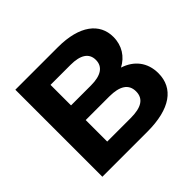

<svg xmlns="http://www.w3.org/2000/svg" viewBox="-164 -896 1092 1092"><g transform="rotate(-45 382.5 -350.0)"><path d="M597 -364C654 -394 690 -448 690 -518C690 -627 600 -700 425 -700H83V0H445C629 0 725 -70 725 -191C725 -279 675 -339 597 -364ZM405 -578C484 -578 527 -551 527 -496C527 -441 484 -413 405 -413H244V-578ZM433 -122H244V-295H433C517 -295 562 -267 562 -208C562 -148 517 -122 433 -122Z"/></g></svg>

Font: Montserrat Lite
Style: Bold
Weight: 700
Designer: Julieta Ulanovsky
Foundry: Julieta Ulanovsky
Version: Version 7.200;PS 007.200;hotconv 1.0.88;makeotf.lib2.5.64775